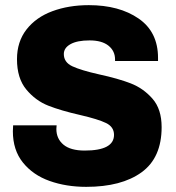

<svg xmlns="http://www.w3.org/2000/svg" viewBox="-20 -716 683 746"><path d="M594 -491V-479H427V-485Q427 -518 401.5 -538.5Q376 -559 328 -559Q280 -559 254 -544.5Q228 -530 228 -506Q228 -474 261 -458.5Q294 -443 365 -427Q439 -411 488 -392Q537 -373 572.5 -332.5Q608 -292 608 -222Q608 -103 530 -46.5Q452 10 315 10Q237 10 172.5 -13Q108 -36 69 -84.5Q30 -133 30 -206Q30 -219 31 -229H200L199 -215Q199 -177 226.5 -154Q254 -131 309 -131Q423 -131 423 -192Q423 -223 392 -238Q361 -253 292 -269Q217 -286 167.5 -305.5Q118 -325 82 -368.5Q46 -412 46 -486Q46 -554 83 -601.5Q120 -649 183.5 -672.5Q247 -696 325 -696Q443 -696 518.5 -644Q594 -592 594 -491Z"/></svg>

Font: Chivo ExtraBold
Style: Regular
Weight: 800
Designer: Hector Gatti
Foundry: Omnibus-Type
Version: Version 1.007